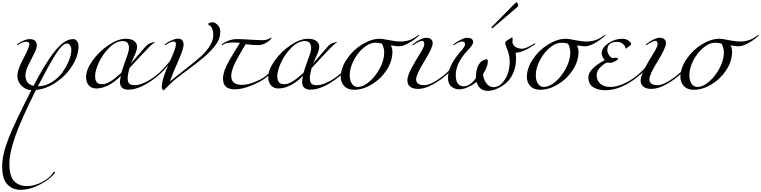

<svg xmlns="http://www.w3.org/2000/svg" viewBox="-35 -806 6969 1758"><path d="M302 -390Q302 -362 276 -312Q250 -262 224 -208Q198 -154 198 -116Q198 -37 272 -20Q383 -234 470 -341Q557 -448 635 -448Q659 -448 671.5 -428Q684 -408 684 -384Q684 -297 628 -206.5Q572 -116 480.5 -53.5Q389 9 294 18Q156 294 103.5 445Q51 596 51 691Q51 809 95 853.5Q139 898 215 898Q279 898 349.5 861Q420 824 448 780Q457 766 462 766Q468 766 468 770Q468 774 466 778Q427 833 333 882.5Q239 932 155 932Q78 932 31.5 881.5Q-15 831 -15 718Q-15 609 42 464Q99 319 252 20Q198 16 161 -22.5Q124 -61 124 -112Q124 -163 168 -248Q234 -373 234 -398Q234 -424 206 -424Q173 -424 134 -398Q125 -392 124 -392Q120 -392 120 -396Q120 -400 126 -404Q190 -448 236 -448Q302 -448 302 -390ZM312 -16Q377 -16 436.5 -52Q496 -88 534.5 -141Q573 -194 595.5 -249.5Q618 -305 618 -348Q618 -372 607.5 -390Q597 -408 580 -408Q539 -408 481 -319Q423 -230 312 -16Z M1076 -139Q1086 -174 1105 -225.5Q1124 -277 1135 -311.5Q1146 -346 1146 -365Q1146 -430 1089 -430Q1026 -430 965 -369Q904 -308 870 -233.5Q836 -159 836 -108Q836 -72 850.5 -53.5Q865 -35 900 -35Q933 -35 973.5 -59Q1014 -83 1076 -139ZM1394 -98Q1250 15 1140 15Q1063 15 1063 -59Q1063 -69 1072 -111Q954 4 846 4Q803 4 778 -24.5Q753 -53 753 -100Q753 -167 812 -250.5Q871 -334 958 -392.5Q1045 -451 1117 -451Q1168 -451 1194 -430.5Q1220 -410 1220 -378Q1220 -359 1211.5 -334Q1203 -309 1185 -271.5Q1167 -234 1163 -224Q1198 -266 1241.5 -315Q1285 -364 1292 -373Q1318 -403 1342 -411Q1371 -421 1380 -421L1382 -419Q1382 -417 1381 -416Q1380 -415 1375 -412.5Q1370 -410 1365 -406Q1352 -396 1320 -364Q1255 -297 1150 -182Q1134 -122 1134 -90Q1134 -56 1148 -41Q1162 -26 1202 -26Q1237 -26 1289 -50Q1341 -74 1386 -108Q1448 -156 1522 -248Q1526 -254 1530 -254Q1534 -254 1534 -250Q1534 -248 1532 -244Q1464 -152 1394 -98Z M1646 -396Q1646 -356 1592 -236Q1556 -156 1520 -60Q1556 -90 1656.5 -168Q1757 -246 1812 -296Q1918 -398 1918 -486Q1918 -517 1910.5 -537.5Q1903 -558 1894 -565.5Q1885 -573 1877.5 -578Q1870 -583 1870 -586Q1870 -588 1876 -592Q1882 -596 1892.5 -599Q1903 -602 1912 -602Q1933 -602 1957.5 -578Q1982 -554 1982 -516Q1982 -453 1942.5 -398.5Q1903 -344 1832 -282Q1784 -241 1688 -169.5Q1592 -98 1556 -68Q1534 -49 1511.5 -26Q1489 -3 1477.5 8.5Q1466 20 1462 20Q1456 20 1451 10Q1446 0 1446 -10Q1446 -82 1522 -248Q1576 -366 1576 -400Q1576 -426 1554 -426Q1530 -426 1488 -398Q1479 -392 1478 -392Q1474 -392 1474 -396Q1474 -400 1480 -404Q1484 -408 1498.5 -417.5Q1513 -427 1542.5 -439.5Q1572 -452 1598 -452Q1623 -452 1634.5 -435.5Q1646 -419 1646 -396Z M2404 -98Q2352 -57 2266.5 -22.5Q2181 12 2116 12Q2062 12 2034.5 -11Q2007 -34 2007 -89Q2007 -151 2062 -248Q2118 -346 2162 -413Q2145 -417 2098 -417Q2038 -417 2008 -398Q1999 -392 1998 -392Q1994 -392 1994 -396Q1994 -400 2000 -404Q2066 -448 2133 -448Q2181 -448 2257 -443Q2333 -438 2370 -438Q2404 -438 2432 -453Q2436 -455 2439.5 -457.5Q2443 -460 2445.5 -461.5Q2448 -463 2449 -463L2451 -461Q2451 -454 2436 -438.5Q2421 -423 2390.5 -408Q2360 -393 2327 -393Q2284 -393 2214 -401Q2163 -318 2126 -247Q2082 -163 2082 -111Q2082 -29 2180 -29Q2232 -29 2296 -54.5Q2360 -80 2396 -108Q2462 -161 2532 -248Q2536 -254 2540 -254Q2544 -254 2544 -250Q2544 -248 2542 -244Q2474 -152 2404 -98Z M2744 -139Q2754 -174 2773 -225.5Q2792 -277 2803 -311.5Q2814 -346 2814 -365Q2814 -430 2757 -430Q2694 -430 2633 -369Q2572 -308 2538 -233.5Q2504 -159 2504 -108Q2504 -72 2518.5 -53.5Q2533 -35 2568 -35Q2601 -35 2641.5 -59Q2682 -83 2744 -139ZM3062 -98Q2918 15 2808 15Q2731 15 2731 -59Q2731 -69 2740 -111Q2622 4 2514 4Q2471 4 2446 -24.5Q2421 -53 2421 -100Q2421 -167 2480 -250.5Q2539 -334 2626 -392.5Q2713 -451 2785 -451Q2836 -451 2862 -430.5Q2888 -410 2888 -378Q2888 -359 2879.5 -334Q2871 -309 2853 -271.5Q2835 -234 2831 -224Q2866 -266 2909.5 -315Q2953 -364 2960 -373Q2986 -403 3010 -411Q3039 -421 3048 -421L3050 -419Q3050 -417 3049 -416Q3048 -415 3043 -412.5Q3038 -410 3033 -406Q3020 -396 2988 -364Q2923 -297 2818 -182Q2802 -122 2802 -90Q2802 -56 2816 -41Q2830 -26 2870 -26Q2905 -26 2957 -50Q3009 -74 3054 -108Q3116 -156 3190 -248Q3194 -254 3198 -254Q3202 -254 3202 -250Q3202 -248 3200 -244Q3132 -152 3062 -98Z M3544 -391Q3558 -363 3558 -332Q3558 -244 3503.5 -162Q3449 -80 3367.5 -32Q3286 16 3207 16Q3148 16 3116.5 -18.5Q3085 -53 3085 -100Q3085 -182 3141 -265Q3197 -348 3281 -399.5Q3365 -451 3443 -451Q3466 -451 3527 -438.5Q3588 -426 3633 -426Q3716 -426 3780 -474Q3799 -488 3800 -488Q3804 -488 3804 -484Q3804 -481 3775.5 -457Q3747 -433 3700 -407.5Q3653 -382 3615 -382Q3598 -382 3544 -391ZM3462 -406Q3433 -415 3405 -415Q3358 -415 3313.5 -383Q3269 -351 3240 -311Q3167 -210 3167 -116Q3167 -69 3187 -39.5Q3207 -10 3238 -10Q3293 -10 3351 -61.5Q3409 -113 3446 -186.5Q3483 -260 3483 -324Q3483 -368 3462 -406Z M3927 -411Q3927 -369 3851 -246Q3775 -123 3775 -81Q3775 -26 3850 -26Q3909 -26 4018 -108Q4080 -156 4154 -248Q4158 -254 4162 -254Q4166 -254 4166 -250Q4166 -248 4164 -244Q4096 -152 4026 -98Q3975 -57 3911.5 -24.5Q3848 8 3792 8Q3748 8 3721.5 -11.5Q3695 -31 3695 -69Q3695 -112 3733.5 -183Q3772 -254 3811 -316Q3850 -378 3850 -400Q3850 -432 3830 -432Q3807 -432 3756 -398Q3747 -392 3746 -392Q3742 -392 3742 -396Q3742 -400 3748 -404Q3823 -460 3868 -460Q3897 -460 3912 -446.5Q3927 -433 3927 -411Z M4481 -573 4667 -762Q4691 -786 4695 -786Q4699 -786 4704.5 -775Q4710 -764 4710 -759Q4710 -747 4700 -740L4489 -560Q4476 -547 4469 -547Q4464 -547 4464 -552Q4464 -556 4481 -573ZM4591 -415Q4591 -428 4621 -444Q4626 -447 4631.5 -450.5Q4637 -454 4640.5 -456.5Q4644 -459 4647.5 -460.5Q4651 -462 4653 -462Q4659 -462 4659 -454Q4659 -447 4658 -440.5Q4657 -434 4657 -421Q4657 -400 4680.5 -380Q4704 -360 4746 -360Q4779 -360 4852 -404Q4861 -410 4862 -410Q4866 -410 4866 -406Q4866 -402 4860 -398Q4754 -324 4686 -324Q4690 -292 4690 -270Q4690 -205 4669.5 -151.5Q4649 -98 4619 -66Q4589 -34 4552.5 -12.5Q4516 9 4486 17.5Q4456 26 4434 26Q4369 26 4340 -26Q4336 -34 4328 -56Q4296 -29 4251.5 -8.5Q4207 12 4168 12Q4131 12 4099 -12.5Q4067 -37 4067 -93Q4067 -196 4166 -315Q4170 -319 4177.5 -328Q4185 -337 4189 -342Q4193 -347 4199 -354.5Q4205 -362 4208.5 -367.5Q4212 -373 4216 -379Q4220 -385 4221.5 -390Q4223 -395 4223 -399Q4223 -426 4197 -426Q4172 -426 4130 -398Q4121 -392 4120 -392Q4116 -392 4116 -396Q4116 -400 4122 -404Q4131 -411 4148 -422Q4165 -433 4193.5 -446.5Q4222 -460 4239 -460Q4297 -460 4297 -421Q4297 -407 4285.5 -390Q4274 -373 4249.5 -347Q4225 -321 4218 -312Q4138 -211 4138 -121Q4138 -16 4210 -16Q4270 -16 4322 -90Q4322 -128 4328 -158Q4334 -188 4343 -204.5Q4352 -221 4361 -232Q4370 -243 4376 -246L4382 -250Q4386 -253 4400.5 -258.5Q4415 -264 4418 -264Q4432 -264 4432 -246Q4432 -195 4388 -128Q4390 -84 4416.5 -46Q4443 -8 4482 -8Q4532 -8 4568 -51Q4604 -94 4618 -143Q4632 -192 4632 -234Q4632 -303 4609 -355Q4591 -394 4591 -415Z M5248 -391Q5262 -363 5262 -332Q5262 -244 5207.5 -162Q5153 -80 5071.5 -32Q4990 16 4911 16Q4852 16 4820.5 -18.5Q4789 -53 4789 -100Q4789 -182 4845 -265Q4901 -348 4985 -399.5Q5069 -451 5147 -451Q5170 -451 5231 -438.5Q5292 -426 5337 -426Q5420 -426 5484 -474Q5503 -488 5504 -488Q5508 -488 5508 -484Q5508 -481 5479.5 -457Q5451 -433 5404 -407.5Q5357 -382 5319 -382Q5302 -382 5248 -391ZM5166 -406Q5137 -415 5109 -415Q5062 -415 5017.5 -383Q4973 -351 4944 -311Q4871 -210 4871 -116Q4871 -69 4891 -39.5Q4911 -10 4942 -10Q4997 -10 5055 -61.5Q5113 -113 5150 -186.5Q5187 -260 5187 -324Q5187 -368 5166 -406Z M5790 -108Q5852 -156 5926 -248Q5930 -254 5934 -254Q5938 -254 5938 -250Q5938 -248 5936 -244Q5868 -152 5798 -98Q5647 20 5508 20Q5439 20 5395.5 -8.5Q5352 -37 5352 -98Q5352 -174 5502 -256Q5492 -265 5483 -284.5Q5474 -304 5474 -315Q5474 -368 5534 -409.5Q5594 -451 5664 -451Q5697 -451 5720.5 -433.5Q5744 -416 5744 -404Q5744 -394 5724 -380L5704 -367Q5696 -359 5696 -359Q5695 -359 5694 -362.5Q5693 -366 5691.5 -372Q5690 -378 5688 -381Q5661 -423 5616 -423Q5526 -423 5526 -347Q5526 -323 5543.5 -299Q5561 -275 5574 -275Q5579 -275 5591 -276Q5603 -277 5608 -277Q5624 -277 5624 -269Q5624 -259 5608 -251Q5605 -250 5587.5 -240.5Q5570 -231 5558 -231Q5554 -231 5543 -232Q5532 -233 5528 -233Q5507 -233 5467.5 -195.5Q5428 -158 5428 -120Q5428 -69 5461.5 -39.5Q5495 -10 5552 -10Q5660 -10 5790 -108Z M6063 -411Q6063 -369 5987 -246Q5911 -123 5911 -81Q5911 -26 5986 -26Q6045 -26 6154 -108Q6216 -156 6290 -248Q6294 -254 6298 -254Q6302 -254 6302 -250Q6302 -248 6300 -244Q6232 -152 6162 -98Q6111 -57 6047.5 -24.5Q5984 8 5928 8Q5884 8 5857.5 -11.5Q5831 -31 5831 -69Q5831 -112 5869.5 -183Q5908 -254 5947 -316Q5986 -378 5986 -400Q5986 -432 5966 -432Q5943 -432 5892 -398Q5883 -392 5882 -392Q5878 -392 5878 -396Q5878 -400 5884 -404Q5959 -460 6004 -460Q6033 -460 6048 -446.5Q6063 -433 6063 -411Z M6654 -391Q6668 -363 6668 -332Q6668 -244 6613.5 -162Q6559 -80 6477.5 -32Q6396 16 6317 16Q6258 16 6226.5 -18.5Q6195 -53 6195 -100Q6195 -182 6251 -265Q6307 -348 6391 -399.5Q6475 -451 6553 -451Q6576 -451 6637 -438.5Q6698 -426 6743 -426Q6826 -426 6890 -474Q6909 -488 6910 -488Q6914 -488 6914 -484Q6914 -481 6885.5 -457Q6857 -433 6810 -407.5Q6763 -382 6725 -382Q6708 -382 6654 -391ZM6572 -406Q6543 -415 6515 -415Q6468 -415 6423.5 -383Q6379 -351 6350 -311Q6277 -210 6277 -116Q6277 -69 6297 -39.5Q6317 -10 6348 -10Q6403 -10 6461 -61.5Q6519 -113 6556 -186.5Q6593 -260 6593 -324Q6593 -368 6572 -406Z"/></svg>

Font: Miama Nueva
Style: Medium
Weight: 400
Italic angle: -28°
Version: Version 1.0